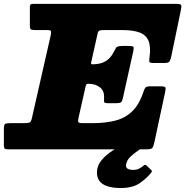

<svg xmlns="http://www.w3.org/2000/svg" viewBox="-70 -770 955 990"><path d="M552 199.5Q614.5 199.5 651 174Q687.5 148.5 709 121Q713 115.5 713.5 113Q714 110.5 710 107L684 82Q678.5 76.5 668.5 85.5Q659 93.5 646.8 99.8Q634.5 106 616 106Q597.5 106 587 99.2Q576.5 92.5 581 73.5Q586 53 605 35.8Q624 18.5 646.2 3.5Q668.5 -11.5 683 -24.5Q690.5 -31.5 685.2 -35.8Q680 -40 668 -51.5Q665 -54.5 653 -60.8Q641 -67 631.5 -61.5Q608.5 -48 575.2 -31Q542 -14 509.5 7.2Q477 28.5 454.5 54.8Q432 81 430 113.5Q428.5 143 442 162Q455.5 181 483.5 190.2Q511.5 199.5 552 199.5ZM372 -327Q373.5 -332.5 375.8 -335.2Q378 -338 385 -338H386.5Q423 -338 446.2 -319Q469.5 -300 466.5 -262Q465.5 -248.5 467.2 -243.2Q469 -238 487 -238H528Q549.5 -238 555 -243.5Q560.5 -249 564 -266L617.5 -507Q621 -524 617.8 -528.5Q614.5 -533 593 -533H560Q533.5 -533 528 -523.2Q522.5 -513.5 514 -497.5Q498.5 -468 472.5 -453.2Q446.5 -438.5 407.5 -438.5H407Q403 -438.5 400.8 -440.2Q398.5 -442 400 -448L433.5 -598Q436 -609.5 443 -612.2Q450 -615 463 -615H560Q616 -615 649.5 -602.5Q683 -590 695.8 -559.2Q708.5 -528.5 701 -475Q699 -460.5 699.8 -452.8Q700.5 -445 721 -445H774Q799 -445 804.2 -453.2Q809.5 -461.5 813.5 -481L862 -715Q865.5 -732.5 865 -741.2Q864.5 -750 841 -750H103Q91.5 -750 87.8 -747.2Q84 -744.5 84 -733V-637Q84 -620.5 90.5 -617.8Q97 -615 112 -615H171.5Q191.5 -615 193 -608.8Q194.5 -602.5 191.5 -588L94.5 -161Q90.5 -142.5 83.2 -138.8Q76 -135 53 -135H-18Q-38.5 -135 -44.2 -130.5Q-50 -126 -50 -104.5V-22Q-50 -7 -45.5 -3.5Q-41 0 -27 0H682Q707.5 0 714 -5.8Q720.5 -11.5 725 -32L781 -293Q785 -311.5 783.2 -318.2Q781.5 -325 757 -325H708Q686 -325 680.5 -319Q675 -313 670 -297.5Q648 -230.5 611.2 -195.5Q574.5 -160.5 523.5 -147.8Q472.5 -135 408 -135H358Q335 -135 333.2 -141.5Q331.5 -148 335.5 -165Z"/></svg>

Font: Besley Black
Style: Italic
Weight: 900
Italic angle: -13°
Designer: Owen Earl
Foundry: indestructible type*
Version: Version 2.001